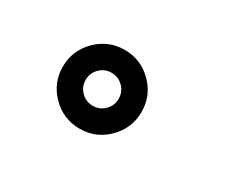

<svg xmlns="http://www.w3.org/2000/svg" viewBox="-56 -801 629 532"><g transform="rotate(30 259.0 -535.0)"><path d="M133.1 -446.3Q96.2 -483.4 96.2 -535.2Q96.2 -586.9 133.1 -624Q169.9 -661.1 222.2 -661.1Q274.4 -661.1 311.3 -624Q348.1 -586.9 348.1 -535.2Q348.1 -483.4 311.3 -446.3Q274.4 -409.2 222.2 -409.2Q169.9 -409.2 133.1 -446.3ZM184.8 -572.5Q169.4 -557.1 169.4 -535.2Q169.4 -513.2 184.8 -497.8Q200.2 -482.4 222.2 -482.4Q244.1 -482.4 259.5 -497.8Q274.9 -513.2 274.9 -535.2Q274.9 -557.1 259.5 -572.5Q244.1 -587.9 222.2 -587.9Q200.2 -587.9 184.8 -572.5Z"/></g></svg>

Font: FantasqueSansM Nerd Font
Style: Regular
Weight: 400
Monospace: yes
Designer: Jany Belluz
Version: Version 1.8.0 ; ttfautohint (v1.8.2);Nerd Fonts 3.4.0